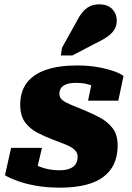

<svg xmlns="http://www.w3.org/2000/svg" viewBox="-20 -852 609 883"><path d="M255 11Q195 11 145 2Q95 -7 58.5 -20.5Q22 -34 3 -46L31 -172H173L143 -45Q123 -51 114.5 -64Q106 -77 106.5 -91Q107 -105 114 -114Q126 -104 145.5 -93.5Q165 -83 192.5 -76Q220 -69 254 -69Q281 -69 299.5 -76Q318 -83 327.5 -96.5Q337 -110 337 -132Q337 -147 327 -158.5Q317 -170 300.5 -178.5Q284 -187 263.5 -194.5Q243 -202 223 -210Q186 -224 151.5 -242Q117 -260 95 -290Q73 -320 73 -371Q73 -430 102.5 -470Q132 -510 190.5 -530.5Q249 -551 335 -551Q388 -551 431.5 -543Q475 -535 505.5 -524Q536 -513 548 -502L524 -389H385L406 -490Q421 -491 430.5 -480.5Q440 -470 443 -457Q446 -444 438 -436Q428 -445 413.5 -453Q399 -461 378 -466Q357 -471 329 -471Q291 -471 272 -458Q253 -445 253 -420Q253 -402 268.5 -390.5Q284 -379 309 -369Q334 -359 363 -347Q402 -331 438 -312Q474 -293 497.5 -263Q521 -233 521 -184Q521 -118 490.5 -74.5Q460 -31 401 -10Q342 11 255 11ZM330 -749Q343 -775 357.5 -793.5Q372 -812 391 -822Q410 -832 436 -832Q476 -832 496.5 -810Q517 -788 517 -758Q517 -732 504.5 -713.5Q492 -695 470 -680.5Q448 -666 418 -652L313 -597H260L265 -632Z"/></svg>

Font: Roboto Serif 20pt ExtraBold
Style: Italic
Weight: 800
Italic angle: -10°
Version: Version 1.007